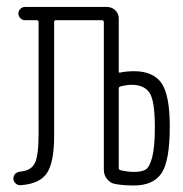

<svg xmlns="http://www.w3.org/2000/svg" viewBox="-20 -540 540 566"><path d="M330.1 -279.3V-43.9Q330.1 -40 335.9 -38.1Q358.4 -33.2 374 -33.2Q397.5 -33.2 409.2 -40Q420.9 -46.9 428.7 -76.7Q436.5 -106.4 436.5 -164.1Q436.5 -244.1 420.4 -267.1Q404.3 -290 368.2 -290Q353.5 -290 335 -285.2Q330.1 -283.2 330.1 -279.3ZM41 5.9Q33.2 6.8 26.4 1Q19.5 -4.9 19.5 -12.7Q19.5 -31.2 40 -34.2Q72.3 -37.1 83 -59.6Q93.8 -82 93.8 -147.5V-474.6Q93.8 -479.5 88.9 -480.5H53.7Q45.9 -480.5 40 -486.3Q34.2 -492.2 34.2 -500Q34.2 -507.8 40 -513.7Q45.9 -519.5 53.7 -519.5H294.9Q309.6 -519.5 319.8 -509.8Q330.1 -500 330.1 -485.4V-330.1Q330.1 -324.2 335 -326.2Q353.5 -330.1 375 -330.1Q431.6 -330.1 456.1 -294.9Q480.5 -259.8 480.5 -167Q480.5 -65.4 456.1 -29.3Q431.6 6.8 375 6.8Q345.7 6.8 322.3 2.9Q306.6 1 296.4 -11.2Q286.1 -23.4 286.1 -39.1V-474.6Q286.1 -479.5 281.2 -480.5H144.5Q139.6 -480.5 139.6 -474.6V-139.6Q139.6 -62.5 118.7 -30.3Q97.7 2 41 5.9Z"/></svg>

Font: Rounded-L Mgen+ 1mn light
Style: Regular
Weight: 200
Designer: [Source Han Sans]
Ryoko NISHIZUKA  (kana & ideographs); Paul D. Hunt (Latin, Greek & Cyrillic); Wenlong ZHANG  (bopomofo
Version: Version 1.059.20150602